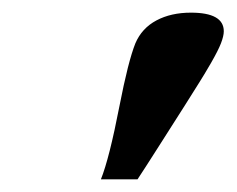

<svg xmlns="http://www.w3.org/2000/svg" viewBox="-20 -743 372 302"><path d="M138.7 -460.9Q151.9 -493.7 168 -576.7Q181.6 -646.5 192.9 -674.8Q203.1 -698.7 226.1 -710.9Q249 -723.1 280.3 -723.1Q332 -723.1 332 -693.8Q332 -686.5 327.6 -675Q323.2 -663.6 311.8 -643.8Q300.3 -624 293.9 -614Q287.6 -604 271 -577.6Q254.9 -552.2 230 -513.2Q205.1 -474.1 196.3 -460.9Z"/></svg>

Font: Elstob 8pt
Style: Bold Italic
Weight: 700
Italic angle: -20°
Designer: Peter S. Baker
Version: Version 1.015